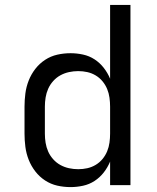

<svg xmlns="http://www.w3.org/2000/svg" viewBox="-20 -755 640 783"><path d="M268 8Q240 8 213.5 2Q187 -4 164 -19Q141 -34 124 -56Q107 -78 97 -103.5Q87 -129 83.5 -156Q80 -183 80 -210V-320Q80 -347 83.5 -374Q87 -401 97 -426.5Q107 -452 124 -474Q141 -496 164 -511Q187 -526 213.5 -532Q240 -538 268 -538Q293 -538 318.5 -532.5Q344 -527 365.5 -513Q387 -499 403 -478.5Q419 -458 429 -434V-735H512V0H429V-96Q419 -72 403 -51.5Q387 -31 365.5 -17Q344 -3 318.5 2.5Q293 8 268 8ZM299 -65Q318 -65 336 -69Q354 -73 370 -82.5Q386 -92 398 -106.5Q410 -121 417 -138Q424 -155 426.5 -173.5Q429 -192 429 -210V-320Q429 -338 426.5 -356.5Q424 -375 417 -392Q410 -409 398 -423.5Q386 -438 370 -447.5Q354 -457 336 -461Q318 -465 299 -465Q280 -465 261.5 -461Q243 -457 226.5 -448Q210 -439 197 -424.5Q184 -410 176.5 -393Q169 -376 166 -357.5Q163 -339 163 -320V-210Q163 -191 166 -172.5Q169 -154 176.5 -137Q184 -120 197 -105.5Q210 -91 226.5 -82Q243 -73 261.5 -69Q280 -65 299 -65Z"/></svg>

Font: Iosevka Mono
Style: Regular
Weight: 400
Designer: Belleve Invis
Foundry: Belleve Invis
Version: Version 11.1.1